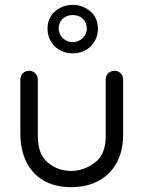

<svg xmlns="http://www.w3.org/2000/svg" viewBox="-20 -756 592 792"><path d="M280 -536C344 -536 384 -584 384 -637C384 -668 373 -692 352 -710C331 -727 307 -736 280 -736C253 -736 229 -727 208 -710C187 -692 176 -668 176 -637C176 -584 216 -536 280 -536ZM280 -582C251 -582 222 -605 222 -638C222 -670 245 -694 280 -694C315 -694 338 -670 338 -638C338 -605 309 -582 280 -582ZM416 -194C416 -143 401 -107 371 -85C340 -62 308 -51 274 -51C237 -51 205 -62 178 -85C150 -107 136 -144 136 -197V-427C136 -451 118 -464 101 -464C81 -464 64 -451 64 -427V-203C64 -88 125 16 274 16C340 16 392 -4 431 -43C469 -82 488 -135 488 -202V-427C488 -451 470 -464 453 -464C433 -464 416 -451 416 -427Z"/></svg>

Font: Dongle Light
Style: Regular
Weight: 300
Designer: Yanghee Ryu
Foundry: Yanghee Ryu
Version: Version 2.000